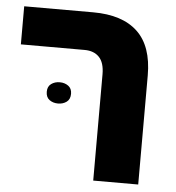

<svg xmlns="http://www.w3.org/2000/svg" viewBox="-47 -649 636 693"><g transform="rotate(5 271.0 -302.5)"><path d="M316 0V-385Q316 -427 297 -447Q278 -467 244 -467H13V-605H263Q369 -605 424 -553Q479 -501 479 -395V0ZM121 -305Q121 -324 134 -333.5Q147 -343 165 -343Q183 -343 196 -333.5Q209 -324 209 -305Q209 -285 196 -275.5Q183 -266 165 -266Q147 -266 134 -275.5Q121 -285 121 -305Z"/></g></svg>

Font: Noto Sans Hebrew SemiCondensed ExtraBold
Style: Regular
Weight: 800
Width: 4
Designer: Monotype Design Team
Foundry: Monotype Imaging Inc.
Version: Version 2.004; ttfautohint (v1.8.4.7-5d5b)